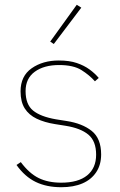

<svg xmlns="http://www.w3.org/2000/svg" viewBox="-20 -771 502 803"><path d="M236 12Q175 12 129.5 -10Q84 -32 49 -81L67 -93Q102 -46 141.5 -26.5Q181 -7 236 -7Q307 -7 344.5 -37.5Q382 -68 382 -124Q382 -181 349.5 -208Q317 -235 254 -245L210 -252Q166 -259 133.5 -274.5Q101 -290 83.5 -317.5Q66 -345 66 -389Q66 -453 112.5 -485.5Q159 -518 226 -518Q270 -518 301 -507.5Q332 -497 354.5 -480.5Q377 -464 393 -445L377 -431Q354 -457 320.5 -478Q287 -499 227 -499Q164 -499 125.5 -471Q87 -443 87 -390Q87 -334 118.5 -308.5Q150 -283 214 -272L258 -265Q324 -255 363.5 -223.5Q403 -192 403 -125Q403 -82 382.5 -51Q362 -20 325 -4Q288 12 236 12ZM320 -739 205 -587 190 -597 301 -751Z"/></svg>

Font: IBM Plex Sans Thin
Style: Regular
Weight: 250
Designer: Mike Abbink, Paul van der Laan, Pieter van Rosmalen
Foundry: Bold Monday
Version: Version 3.201